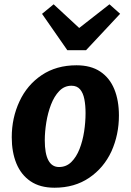

<svg xmlns="http://www.w3.org/2000/svg" viewBox="-20 -869 611 897"><path d="M234.7 8Q167.2 8 122.9 -22Q78.6 -52 56.7 -105.1Q34.9 -158.2 34.9 -227.8Q34.9 -318.1 71 -395.3Q106.5 -472.1 174.9 -518.1Q243.3 -564 337.3 -564Q404.5 -564 448.4 -534.6Q492.4 -505.2 514 -452.4Q535.6 -399.6 535.6 -329.4Q535.6 -239.6 500.6 -161.8Q464.9 -84.7 396.7 -38.4Q328.5 8 234.7 8ZM255.7 -88.7Q289.5 -88.7 313.1 -111.9Q336.7 -135.1 351.5 -172.7Q366.2 -210.3 373 -254.5Q379.7 -298.7 379.7 -340.5Q379.7 -377 374 -406Q368.4 -434.9 354 -451.7Q339.6 -468.5 314 -468.5Q280.7 -468.5 256.9 -443.8Q233.2 -419.1 218.3 -380.3Q203.4 -341.5 196.3 -297.1Q189.2 -252.7 189.2 -213.4Q189.2 -151.6 205.9 -120.2Q222.6 -88.7 255.7 -88.7ZM382 -634.5H294.5L176.4 -804.3L230.6 -848.9L350 -738.3L491.4 -848.9L541.2 -804.6Z"/></svg>

Font: Merriweather Sans Variable Regular
Style: Italic
Weight: 300
Italic angle: -8°
Designer: Eben Sorkin
Foundry: Eben Sorkin
Version: Version 2.001